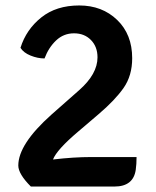

<svg xmlns="http://www.w3.org/2000/svg" viewBox="-20 -682 570 703"><path d="M480 -107Q480 -81 477 -60Q468 1 399 1H93Q47 -45 47 -76Q47 -154 168 -262L270 -352Q337 -411 337 -472Q337 -511 313 -535.5Q289 -560 251 -560Q213 -560 185.5 -534Q158 -508 143 -468Q118 -468 92 -478.5Q66 -489 55 -507Q76 -574 131 -618Q186 -662 270 -662Q354 -662 409 -609Q464 -556 464 -469Q464 -405 432.5 -360Q401 -315 341 -264L266 -200Q188 -134 174 -98Q250 -107 314 -107Z"/></svg>

Font: Signika Negative
Style: Semibold
Weight: 600
Designer: Anna Giedrys
Foundry: Anna Giedrys
Version: Version 1.001